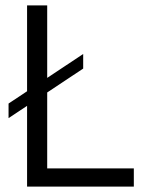

<svg xmlns="http://www.w3.org/2000/svg" viewBox="-20 -687 539 707"><path d="M11.5 -252V-305.7L286.3 -488.2V-434.5ZM79.7 0V-667H153.8V-66.8H472.8V0Z"/></svg>

Font: Vivano Light
Style: Regular
Weight: 300
Designer: Joe Prince, Josias Burgherr
Version: Version 2.064;September 19, 2022;FontCreator 14.0.0.2877 64-